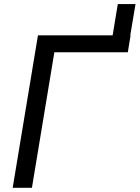

<svg xmlns="http://www.w3.org/2000/svg" viewBox="-20 -896 666 916"><path d="M504.4 -649.4 542 -876.5H626.5L588.4 -649.4ZM603 -727.5 589.8 -646.5H239.3L132.3 0H40.5L161.1 -727.5Z"/></svg>

Font: Inter 17pt
Style: Italic
Weight: 400
Italic angle: -9.3988°
Version: Version 4.001;git-66647c0bb